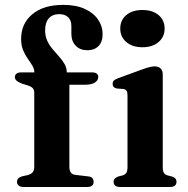

<svg xmlns="http://www.w3.org/2000/svg" viewBox="-20 -748 752 768"><path d="M257.5 -80.5Q257.5 -66 263.2 -58Q269 -50 281.5 -48.5L332.5 -42.5Q344 -41.5 349.2 -35.5Q354.5 -29.5 354.5 -21Q354.5 0 328 0H74Q62 0 55 -5.5Q48 -11 48 -20Q48 -29 53.2 -34.5Q58.5 -40 69.5 -43L90.5 -47.5Q104.5 -51.5 110.8 -59Q117 -66.5 117 -79.5V-377.5Q117 -387.5 112 -394Q107 -400.5 93.5 -405.5L68 -413.5Q51.5 -420 45.5 -426Q39.5 -432 39.5 -439.5Q39.5 -448 45.8 -453.2Q52 -458.5 65 -458.5H147.5L117.5 -441.5V-457.5Q117.5 -472 109.5 -485.2Q101.5 -498.5 91 -513.2Q80.5 -528 72.5 -547.2Q64.5 -566.5 64.5 -592.5Q64.5 -653.5 109.2 -691Q154 -728.5 233 -728.5Q284 -728.5 319 -712.5Q354 -696.5 372.2 -669.8Q390.5 -643 390.5 -612Q390.5 -580 373.8 -563.5Q357 -547 330 -547Q300.5 -547 283 -565Q265.5 -583 265.5 -613V-643Q265.5 -667 252.5 -679.2Q239.5 -691.5 216.5 -691.5Q189 -691 174.8 -674.2Q160.5 -657.5 160.5 -626.5Q160.5 -603.5 169 -585Q177.5 -566.5 190.8 -551Q204 -535.5 217 -521Q230 -506.5 238.5 -491.5Q247 -476.5 247 -459.5V-436.5L231 -458.5H348Q360 -458.5 366.5 -453.8Q373 -449 373 -440Q373 -427 360 -418Q347 -409 318 -409H257.5ZM631 -451V-80Q631 -64.5 635.2 -57.2Q639.5 -50 648.5 -47L667.5 -42Q677 -39 681.5 -33.8Q686 -28.5 686 -20.5Q686 -11 679.5 -5.5Q673 0 658.5 0H461.5Q447.5 0 441 -5.5Q434.5 -11 434.5 -20.5Q434.5 -28 439 -33.2Q443.5 -38.5 453 -42L472.5 -47Q481.5 -50.5 485.8 -57.5Q490 -64.5 490 -80V-366.5Q490 -379.5 486.2 -385Q482.5 -390.5 474 -392L447.5 -394Q438.5 -396 434.5 -400.5Q430.5 -405 430.5 -412Q430.5 -420.5 435.2 -425.5Q440 -430.5 453.5 -435.5L546.5 -469.5Q566 -476.5 577.8 -479.5Q589.5 -482.5 597.5 -482.5Q614.5 -482.5 622.8 -473.8Q631 -465 631 -451ZM549.5 -559Q509.5 -559 485.2 -579.8Q461 -600.5 461 -634Q461 -667.5 485.2 -687.8Q509.5 -708 549.5 -708Q590 -708 614.2 -687.8Q638.5 -667.5 638.5 -634Q638.5 -600.5 614.2 -579.8Q590 -559 549.5 -559Z"/></svg>

Font: Fraunces SemiBold
Style: Regular
Weight: 600
Version: Version 1.000;[b76b70a41]